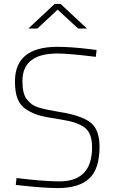

<svg xmlns="http://www.w3.org/2000/svg" viewBox="-20 -949 580 976"><path d="M272 -677Q94 -677 94 -537Q94 -474 115 -446Q127 -431 140 -420.5Q153 -410 178 -402Q219 -390 282 -380Q391 -363 438.5 -327.5Q486 -292 486 -203Q486 -90 433.5 -41.5Q381 7 274 7Q208 7 97 -5L60 -9L64 -44Q202 -27 282 -27Q448 -27 448 -200Q448 -273 410 -301Q372 -329 292.5 -341Q213 -353 179.5 -362.5Q146 -372 114.5 -392Q83 -412 69.5 -446.5Q56 -481 56 -535Q56 -711 272 -711Q341 -711 438 -699L471 -695L467 -660Q330 -677 272 -677ZM124 -804 258 -929H288L422 -804H377L273 -900L170 -804Z"/></svg>

Font: Titillium Web
Style: Thin
Weight: 200
Version: Version 1.001;PS 57.000;hotconv 1.0.70;makeotf.lib2.5.55311